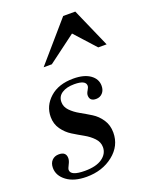

<svg xmlns="http://www.w3.org/2000/svg" viewBox="-147 -833 734 925"><g transform="rotate(-20 219.5 -370.5)"><path d="M235 -454Q290 -454 321 -432Q352 -410 352 -375Q352 -352 339 -338Q326 -324 306 -324Q273 -324 273 -354Q273 -364 281 -377Q289 -390 289 -398Q289 -427 230 -427Q191 -427 167 -411.5Q143 -396 143 -367Q143 -342 162 -322.5Q181 -303 208 -288Q235 -273 262.5 -256Q290 -239 309 -210.5Q328 -182 328 -144Q328 -76 272 -31.5Q216 13 135 13Q71 13 33.5 -15Q-4 -43 -4 -83Q-4 -107 9.5 -121Q23 -135 45 -135Q82 -135 82 -102Q82 -89 73 -72Q64 -55 64 -48Q64 -17 137 -17Q195 -17 226 -39Q257 -61 257 -95Q257 -121 237.5 -141.5Q218 -162 191 -177Q164 -192 136.5 -209Q109 -226 89.5 -253.5Q70 -281 70 -317Q70 -374 114.5 -414Q159 -454 235 -454ZM443 -554H400L304 -660L162 -554H120L293 -754H355Z"/></g></svg>

Font: Libre Bodoni
Style: Italic
Weight: 400
Italic angle: -13°
Designer: Pablo Impallari, Rodrigo Fuenzalida
Foundry: Pablo Impallari, Rodrigo Fuenzalida
Version: Version 1.001